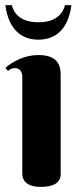

<svg xmlns="http://www.w3.org/2000/svg" viewBox="-20 -722 319 750"><path d="M217 -426C217 -455 215 -507 130 -507C75 -507 31 -482 1 -457L11 -445C20 -452 27 -456 38 -456C59 -456 67 -440 67 -421V-44C67 -30 71 8 140 8C209 8 217 -24 217 -41ZM130 -567C198 -567 247 -609 259 -702H234C227 -675 205 -635 130 -635C55 -635 33 -675 26 -702H1C13 -609 62 -567 130 -567Z"/></svg>

Font: Berkshire Swash
Style: Regular
Weight: 700
Designer: Astigmatic (AOETI)
Foundry: Astigmatic (AOETI)
Version: Version 1.000